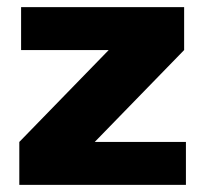

<svg xmlns="http://www.w3.org/2000/svg" viewBox="-20 -517 574 537"><path d="M285 -378 495 -377 244 -119 34 -120ZM500 -120V0H34V-120ZM495 -497V-377H39V-497Z"/></svg>

Font: Exo 2 ExtraBold
Style: Regular
Weight: 800
Designer: Natanael Gama
Foundry: Natanael Gama
Version: Version 2.010